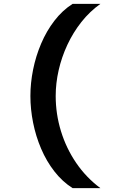

<svg xmlns="http://www.w3.org/2000/svg" viewBox="-20 -853 640 998"><path d="M357.5 125Q304 91 262.8 38Q221.5 -15 193.8 -80Q166 -145 152 -215.5Q138 -286 138 -354Q138 -421 152 -491Q166 -561 193.8 -626.2Q221.5 -691.5 262.8 -745.2Q304 -799 357.5 -833H502Q446.5 -793.5 403.2 -738.8Q360 -684 330.2 -620.2Q300.5 -556.5 285 -488.5Q269.5 -420.5 269.5 -354Q269.5 -260.5 296.8 -171.5Q324 -82.5 376 -6.2Q428 70 502 125Z"/></svg>

Font: Spline Sans Mono SemiBold
Style: Regular
Weight: 600
Monospace: yes
Version: Version 1.004